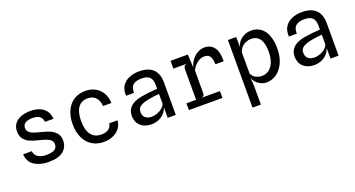

<svg xmlns="http://www.w3.org/2000/svg" viewBox="-47 -1175 3693 1995"><g transform="rotate(-20 1800.0 -178.0)"><path d="M82.5 -157.5H178.5Q183 -112.5 218.8 -90.5Q254.5 -68.5 307 -68.5Q367.5 -68.5 398.5 -85.5Q429.5 -102.5 429.5 -144.5Q429.5 -170 414.2 -186.5Q399 -203 371.2 -214Q343.5 -225 296 -237Q233.5 -252.5 195.2 -268Q157 -283.5 130.5 -316.2Q104 -349 104 -405Q104 -449.5 127.8 -483.5Q151.5 -517.5 197 -536.5Q242.5 -555.5 305.5 -555.5Q359.5 -555.5 403.2 -539.2Q447 -523 474.5 -487.5Q502 -452 505 -397H411.5Q408.5 -435 382.5 -457Q356.5 -479 305 -479Q194 -479 194 -406Q194 -380.5 210 -363.5Q226 -346.5 253.2 -335.8Q280.5 -325 324.5 -314.5Q385.5 -299.5 425.2 -283.8Q465 -268 494 -236Q523 -204 523 -152Q522.5 -77 468.8 -34.2Q415 8.5 306 8.5Q216 8 152.8 -30.8Q89.5 -69.5 82.5 -157.5Z M673 -273Q673 -361.5 703.5 -425.5Q734 -489.5 788.2 -522.8Q842.5 -556 912.5 -556Q978.5 -556 1026.8 -527.5Q1075 -499 1100.5 -451Q1126 -403 1127 -345H1034.5Q1033 -380 1019.8 -409.2Q1006.5 -438.5 979 -456.8Q951.5 -475 909.5 -475Q838.5 -475 802.8 -423Q767 -371 767 -276Q767 -176.5 805.8 -124.5Q844.5 -72.5 919.5 -72.5Q972 -72.5 1000.8 -95.5Q1029.5 -118.5 1034 -154.5H1124.5Q1123 -108 1095.8 -70.8Q1068.5 -33.5 1021.8 -12.2Q975 9 916.5 9Q843.5 9 788.2 -25.8Q733 -60.5 703 -124.2Q673 -188 673 -273Z M1280.5 -146.5Q1280.5 -270 1441.5 -300.5Q1527.5 -316 1624 -321V-363Q1624 -424 1596.2 -450.8Q1568.5 -477.5 1508 -477.5Q1443.5 -477.5 1412.8 -451Q1382 -424.5 1384 -363.5H1297Q1296 -377.5 1296 -384.5Q1296 -436 1322.2 -474.8Q1348.5 -513.5 1396.5 -534.8Q1444.5 -556 1508.5 -556Q1609.5 -556 1661.5 -506.2Q1713.5 -456.5 1713.5 -360V0H1624.5L1624 -118.5Q1613.5 -82 1588 -53.8Q1562.5 -25.5 1525.8 -9.8Q1489 6 1447 6Q1396 6 1358.5 -12.5Q1321 -31 1300.8 -65.5Q1280.5 -100 1280.5 -146.5ZM1624 -158.5V-264.5Q1597.5 -263 1559.2 -257.8Q1521 -252.5 1493.5 -246.5Q1450.5 -237 1425.5 -224.5Q1400.5 -212 1389.5 -194.5Q1378.5 -177 1378.5 -151.5Q1378.5 -112 1403.2 -90Q1428 -68 1473.5 -67.5Q1506 -67.5 1539 -80.2Q1572 -93 1595.2 -114Q1618.5 -135 1624 -158.5Z M2372 -353.5H2280.5Q2279.5 -396 2270.5 -421.5Q2261.5 -447 2243.2 -458.5Q2225 -470 2195 -470Q2169 -470 2142.2 -456Q2115.5 -442 2093.5 -418Q2071.5 -394 2058.5 -365V-115Q2058.5 -98.5 2051.2 -88.8Q2044 -79 2028 -75.5H2229.5V0H1858.5V-75.5H1965.5V-407.5Q1965.5 -434 1974.5 -445.5Q1983.5 -457 2005 -460.5H1854.5V-546.5H2046L2052.5 -401Q2065 -446.5 2092.2 -482Q2119.5 -517.5 2156 -537.2Q2192.5 -557 2231.5 -557Q2301 -557 2337.8 -505.8Q2374.5 -454.5 2372 -353.5Z M2941 -288Q2941 -199 2910.5 -132.2Q2880 -65.5 2828.8 -29.8Q2777.5 6 2716.5 6Q2687 6 2657 -7.5Q2627 -21 2604.5 -45Q2582 -69 2575 -99L2574.5 -97L2581 0.5V201.5H2488.5V-546H2580L2581 -472V-429.5Q2587.5 -465.5 2611.5 -494.5Q2635.5 -523.5 2671.5 -539.8Q2707.5 -556 2748 -556Q2807 -556 2850.5 -525Q2894 -494 2917.5 -433.8Q2941 -373.5 2941 -288ZM2845.5 -288.5Q2845.5 -475 2716 -475Q2690 -475 2662 -464Q2634 -453 2611.5 -430.2Q2589 -407.5 2581 -375V-142.5Q2593.5 -108 2625.8 -91Q2658 -74 2695 -74Q2739 -74 2773 -98.8Q2807 -123.5 2826.2 -172Q2845.5 -220.5 2845.5 -288.5Z M3080.5 -146.5Q3080.5 -270 3241.5 -300.5Q3327.5 -316 3424 -321V-363Q3424 -424 3396.2 -450.8Q3368.5 -477.5 3308 -477.5Q3243.5 -477.5 3212.8 -451Q3182 -424.5 3184 -363.5H3097Q3096 -377.5 3096 -384.5Q3096 -436 3122.2 -474.8Q3148.5 -513.5 3196.5 -534.8Q3244.5 -556 3308.5 -556Q3409.5 -556 3461.5 -506.2Q3513.5 -456.5 3513.5 -360V0H3424.5L3424 -118.5Q3413.5 -82 3388 -53.8Q3362.5 -25.5 3325.8 -9.8Q3289 6 3247 6Q3196 6 3158.5 -12.5Q3121 -31 3100.8 -65.5Q3080.5 -100 3080.5 -146.5ZM3424 -158.5V-264.5Q3397.5 -263 3359.2 -257.8Q3321 -252.5 3293.5 -246.5Q3250.5 -237 3225.5 -224.5Q3200.5 -212 3189.5 -194.5Q3178.5 -177 3178.5 -151.5Q3178.5 -112 3203.2 -90Q3228 -68 3273.5 -67.5Q3306 -67.5 3339 -80.2Q3372 -93 3395.2 -114Q3418.5 -135 3424 -158.5Z"/></g></svg>

Font: SplineSansMono30
Style: Regular
Weight: 400
Designer: Eben Sorkin, Mirko Velimirovic
Foundry: Sorkin Type
Version: Version 1.000